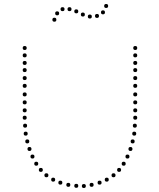

<svg xmlns="http://www.w3.org/2000/svg" viewBox="-20 -940 799 964"><path d="M117 -220Q107 -220 107 -230Q107 -240 117 -240Q127 -240 127 -230Q127 -220 117 -220ZM128 -182Q118 -182 118 -192Q118 -202 128 -202Q138 -202 138 -192Q138 -182 128 -182ZM143 -144Q133 -144 133 -154Q133 -164 143 -164Q153 -164 153 -154Q153 -144 143 -144ZM162 -108Q152 -108 152 -118Q152 -128 162 -128Q172 -128 172 -118Q172 -108 162 -108ZM104 -538Q94 -538 94 -548Q94 -558 104 -558Q114 -558 114 -548Q114 -538 104 -538ZM104 -499Q94 -499 94 -509Q94 -519 104 -519Q114 -519 114 -509Q114 -499 104 -499ZM104 -456Q94 -456 94 -466Q94 -476 104 -476Q114 -476 114 -466Q114 -456 104 -456ZM104 -376Q94 -376 94 -386Q94 -396 104 -396Q114 -396 114 -386Q114 -376 104 -376ZM104 -339Q94 -339 94 -349Q94 -359 104 -359Q114 -359 114 -349Q114 -339 104 -339ZM106 -299Q96 -299 96 -309Q96 -319 106 -319Q116 -319 116 -309Q116 -299 106 -299ZM109 -259Q99 -259 99 -269Q99 -279 109 -279Q119 -279 119 -269Q119 -259 109 -259ZM104 -689Q94 -689 94 -699Q94 -709 104 -709Q114 -709 114 -699Q114 -689 104 -689ZM104 -652Q94 -652 94 -662Q94 -672 104 -672Q114 -672 114 -662Q114 -652 104 -652ZM104 -614Q94 -614 94 -624Q94 -634 104 -634Q114 -634 114 -624Q114 -614 104 -614ZM104 -578Q94 -578 94 -588Q94 -598 104 -598Q114 -598 114 -588Q114 -578 104 -578ZM104 -416Q94 -416 94 -426Q94 -436 104 -436Q114 -436 114 -426Q114 -416 104 -416ZM185 -77Q175 -77 175 -87Q175 -97 185 -97Q195 -97 195 -87Q195 -77 185 -77ZM213 -50Q203 -50 203 -60Q203 -70 213 -70Q223 -70 223 -60Q223 -50 213 -50ZM247 -28Q237 -28 237 -38Q237 -48 247 -48Q257 -48 257 -38Q257 -28 247 -28ZM283 -13Q273 -13 273 -23Q273 -33 283 -33Q293 -33 293 -23Q293 -13 283 -13ZM323 -2Q313 -2 313 -12Q313 -22 323 -22Q333 -22 333 -12Q333 -2 323 -2ZM363 3Q353 3 353 -7Q353 -17 363 -17Q373 -17 373 -7Q373 3 363 3ZM646 -220Q636 -220 636 -230Q636 -240 646 -240Q656 -240 656 -230Q656 -220 646 -220ZM635 -182Q625 -182 625 -192Q625 -202 635 -202Q645 -202 645 -192Q645 -182 635 -182ZM620 -144Q610 -144 610 -154Q610 -164 620 -164Q630 -164 630 -154Q630 -144 620 -144ZM601 -108Q591 -108 591 -118Q591 -128 601 -128Q611 -128 611 -118Q611 -108 601 -108ZM659 -538Q649 -538 649 -548Q649 -558 659 -558Q669 -558 669 -548Q669 -538 659 -538ZM659 -499Q649 -499 649 -509Q649 -519 659 -519Q669 -519 669 -509Q669 -499 659 -499ZM659 -456Q649 -456 649 -466Q649 -476 659 -476Q669 -476 669 -466Q669 -456 659 -456ZM659 -376Q649 -376 649 -386Q649 -396 659 -396Q669 -396 669 -386Q669 -376 659 -376ZM659 -339Q649 -339 649 -349Q649 -359 659 -359Q669 -359 669 -349Q669 -339 659 -339ZM657 -299Q647 -299 647 -309Q647 -319 657 -319Q667 -319 667 -309Q667 -299 657 -299ZM654 -259Q644 -259 644 -269Q644 -279 654 -279Q664 -279 664 -269Q664 -259 654 -259ZM659 -689Q649 -689 649 -699Q649 -709 659 -709Q669 -709 669 -699Q669 -689 659 -689ZM659 -652Q649 -652 649 -662Q649 -672 659 -672Q669 -672 669 -662Q669 -652 659 -652ZM659 -614Q649 -614 649 -624Q649 -634 659 -634Q669 -634 669 -624Q669 -614 659 -614ZM659 -578Q649 -578 649 -588Q649 -598 659 -598Q669 -598 669 -588Q669 -578 659 -578ZM659 -416Q649 -416 649 -426Q649 -436 659 -436Q669 -436 669 -426Q669 -416 659 -416ZM578 -77Q568 -77 568 -87Q568 -97 578 -97Q588 -97 588 -87Q588 -77 578 -77ZM550 -50Q540 -50 540 -60Q540 -70 550 -70Q560 -70 560 -60Q560 -50 550 -50ZM516 -28Q506 -28 506 -38Q506 -48 516 -48Q526 -48 526 -38Q526 -28 516 -28ZM480 -13Q470 -13 470 -23Q470 -33 480 -33Q490 -33 490 -23Q490 -13 480 -13ZM440 -2Q430 -2 430 -12Q430 -22 440 -22Q450 -22 450 -12Q450 -2 440 -2ZM401 4Q391 4 391 -6Q391 -16 401 -16Q411 -16 411 -6Q411 4 401 4ZM253 -831Q243 -831 243 -841Q243 -851 253 -851Q263 -851 263 -841Q263 -831 253 -831ZM267 -863Q257 -863 257 -873Q257 -883 267 -883Q277 -883 277 -873Q277 -863 267 -863ZM294 -884Q284 -884 284 -894Q284 -904 294 -904Q304 -904 304 -894Q304 -884 294 -884ZM329 -884Q319 -884 319 -894Q319 -904 329 -904Q339 -904 339 -894Q339 -884 329 -884ZM363 -873Q353 -873 353 -883Q353 -893 363 -893Q373 -893 373 -883Q373 -873 363 -873ZM396 -857Q386 -857 386 -867Q386 -877 396 -877Q406 -877 406 -867Q406 -857 396 -857ZM431 -847Q421 -847 421 -857Q421 -867 431 -867Q441 -867 441 -857Q441 -847 431 -847ZM467 -850Q457 -850 457 -860Q457 -870 467 -870Q477 -870 477 -860Q477 -850 467 -850ZM497 -868Q487 -868 487 -878Q487 -888 497 -888Q507 -888 507 -878Q507 -868 497 -868ZM513 -900Q503 -900 503 -910Q503 -920 513 -920Q523 -920 523 -910Q523 -900 513 -900Z"/></svg>

Font: Raleway Dots 
Style: Regular
Weight: 400
Version: Version 1.000